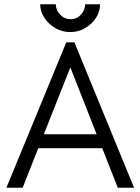

<svg xmlns="http://www.w3.org/2000/svg" viewBox="-20 -878 657 898"><path d="M10 0 290 -680H328L607 0H531L458 -185H159L86 0ZM185 -250H432L309 -563ZM448 -858Q448 -825 429.5 -795.5Q411 -766 379 -747Q347 -728 308 -728Q272 -728 240 -746Q208 -764 188 -794Q168 -824 168 -858H241Q241 -831 261.5 -809.5Q282 -788 311 -788Q330 -788 345 -798Q360 -808 369 -824Q378 -840 378 -858Z"/></svg>

Font: Teachers
Style: Regular
Weight: 400
Designer: Alfredo Marco Pradil, Chank Diesel
Version: Version 1.001